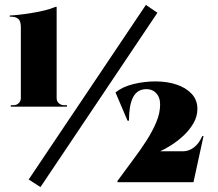

<svg xmlns="http://www.w3.org/2000/svg" viewBox="-20 -743 890 783"><path d="M253 -308V-314H241Q229 -314 220 -322Q211 -330 211 -343V-715H206Q188 -707 161.5 -700.5Q135 -694 106.5 -689.5Q78 -685 54.5 -682.5Q31 -680 20 -680V-675H24Q43 -675 54 -666.5Q65 -658 65 -632V-343Q65 -331 56.5 -322.5Q48 -314 35 -314H24V-308ZM97 -11 145 20 622 -691 575 -723ZM500 -251 451 -366Q479 -389 523.5 -400Q568 -411 614 -411Q662 -411 700.5 -398Q739 -385 762 -360Q785 -335 785 -299Q785 -268 769 -240.5Q753 -213 729 -190.5Q705 -168 679 -151.5Q653 -135 633 -126H726Q750 -126 770.5 -141.5Q791 -157 805 -188H810L769 0H459V-5Q490 -48 521 -89Q552 -130 577 -169Q602 -208 617.5 -245Q633 -282 633 -317Q633 -347 615.5 -364.5Q598 -382 568 -379Q536 -375 521 -343Q506 -311 506 -251Z"/></svg>

Font: Cinzel Black
Style: Regular
Weight: 900
Designer: Natanael Gama
Version: Version 2.000